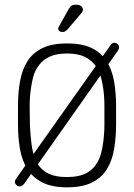

<svg xmlns="http://www.w3.org/2000/svg" viewBox="-20 -792 574 822"><path d="M51 -30Q44 -21 44 -13Q44 -6 50 0Q56 6 65 6Q70 6 74.5 3Q79 0 84 -6L484 -574Q487 -578 488.5 -582.5Q490 -587 490 -590Q490 -597 484 -603Q478 -609 470 -609Q465 -609 460.5 -606.5Q456 -604 452 -597ZM477 -337Q477 -394 468.5 -443Q460 -492 437.5 -528.5Q415 -565 374 -585.5Q333 -606 267 -606Q203 -606 161.5 -586Q120 -566 97 -529Q74 -492 65.5 -443Q57 -394 57 -337V-260Q57 -203 65.5 -154Q74 -105 97 -68.5Q120 -32 161 -11Q202 10 267 10Q332 10 373.5 -10.5Q415 -31 437.5 -67.5Q460 -104 468.5 -153.5Q477 -203 477 -260ZM108 -258 107 -339Q107 -381 114 -423.5Q121 -466 131 -487Q150 -526 183 -544.5Q216 -563 267 -563Q314 -563 344.5 -548Q375 -533 396 -501Q410 -478 418.5 -434Q427 -390 427 -339V-258Q427 -216 420.5 -173.5Q414 -131 403 -109Q385 -70 352 -52Q319 -34 267 -34Q213 -34 181.5 -52Q150 -70 135 -102Q120 -134 115 -174.5Q110 -215 108 -258ZM335 -751Q335 -757 331.5 -762Q328 -767 321.5 -769.5Q315 -772 303 -772Q293 -772 286.5 -768Q280 -764 274 -753L233 -680Q231 -677 230 -674Q229 -671 229 -669Q229 -664 234 -659.5Q239 -655 247 -655Q254 -655 258.5 -657.5Q263 -660 270 -667L326 -733Q335 -743 335 -751Z"/></svg>

Font: Beiruti Light
Style: Regular
Weight: 300
Designer: Arlette Boutros
Foundry: Boutros
Version: Version 1.41